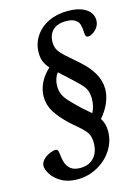

<svg xmlns="http://www.w3.org/2000/svg" viewBox="-136 -943 789 1083"><g transform="rotate(-15 258.0 -402.0)"><path d="M12 -58Q12 -77 27.5 -93.5Q43 -110 64.5 -119.5Q86 -129 100 -129Q108 -129 111.5 -125Q115 -121 117 -112Q121 -73 128.5 -49Q136 -25 155.5 -9.5Q175 6 211 6Q262 6 291 -26Q320 -58 320 -112Q320 -149 306 -170Q292 -191 255 -223Q234 -240 218 -255Q165 -304 139.5 -346Q114 -388 114 -434Q114 -476 133 -515Q152 -554 188 -587Q168 -610 159.5 -631.5Q151 -653 151 -681Q151 -734 179 -777Q207 -820 256.5 -844Q306 -868 370 -868Q436 -868 474.5 -843Q513 -818 513 -776Q513 -741 482 -715Q462 -699 445 -699Q434 -699 431 -708Q428 -717 427 -743Q425 -762 420.5 -776.5Q416 -791 398.5 -803Q381 -815 345 -815Q295 -815 268.5 -789.5Q242 -764 242 -719Q242 -691 255 -670Q268 -649 308 -615L365 -565Q461 -480 461 -389Q461 -350 443.5 -309Q426 -268 394 -231Q405 -213 410 -195.5Q415 -178 415 -155Q415 -96 383 -46Q351 4 296.5 34Q242 64 179 64Q124 64 86 42Q48 20 30 -9Q12 -38 12 -58ZM374 -355Q374 -384 366 -403.5Q358 -423 341 -441Q324 -459 284 -496L250 -527L227 -548Q203 -517 203 -474Q203 -445 213 -423.5Q223 -402 240 -383.5Q257 -365 301 -322Q346 -283 355 -275Q365 -295 369.5 -313.5Q374 -332 374 -355Z"/></g></svg>

Font: Charm
Style: Bold
Weight: 700
Designer: Katatrad Aksorn Co.,Ltd.
Foundry: Cadson Demak Co.,Ltd.
Version: Version 1.001